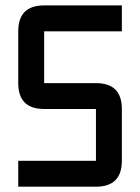

<svg xmlns="http://www.w3.org/2000/svg" viewBox="-20 -704 528 724"><path d="M439.5 -585.9H146.5V-390.6H341.8Q439.5 -390.6 439.5 -293V-97.7Q439.5 0 341.8 0H48.8V-97.7H341.8V-293H146.5Q48.8 -293 48.8 -390.6V-585.9Q48.8 -683.6 146.5 -683.6H439.5Z"/></svg>

Font: BabelStone Runic Elder Futhark
Style: Regular
Weight: 400
Designer: Andrew West
Foundry: BabelStone
Version: Version 3.005 March 14, 2022